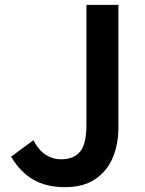

<svg xmlns="http://www.w3.org/2000/svg" viewBox="-20 -759 599 793"><path d="M248 14Q170 14 116 -18Q62 -50 26 -112L118 -180Q140 -138 169 -119.5Q198 -101 232 -101Q285 -101 311 -133Q337 -165 337 -243V-739H469V-232Q469 -164 446 -108.5Q423 -53 374 -19.5Q325 14 248 14Z"/></svg>

Font: Noto Sans JP Thin SemiBold
Style: Regular
Weight: 600
Version: Version 2.004-H2;hotconv 1.0.118;makeotfexe 2.5.65603